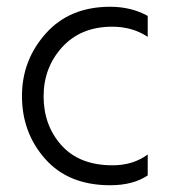

<svg xmlns="http://www.w3.org/2000/svg" viewBox="-20 -536 512 568"><path d="M109 -251C109 -307.7 127.3 -356.2 164 -396.5C200.7 -436.8 250 -457 312 -457C352 -457 387 -447 417 -427V-489C384.3 -507 347.3 -516 306 -516C226 -516 162.5 -489.7 115.5 -437C68.5 -384.3 45 -322.7 45 -252C45 -179.3 68 -117.2 114 -65.5C160 -13.8 224 12 306 12C351.3 12 388.3 2.3 417 -17V-79C388.3 -57.7 353.7 -47 313 -47C247.7 -47 197.3 -66.7 162 -106C126.7 -145.3 109 -193.7 109 -251Z"/></svg>

Font: Hind Light
Style: Regular
Weight: 300
Designer: Manushi Parikh, Satya Rajpurohit
Foundry: Indian Type Foundry
Version: Version 1.201;PS 1.0;hotconv 1.0.78;makeotf.lib2.5.61930; tt